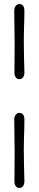

<svg xmlns="http://www.w3.org/2000/svg" viewBox="-20 -824 190 944"><path d="M75 -435Q63 -435 57 -444.5Q51 -454 51 -465L52 -607L51 -691Q50 -718 50 -771Q50 -786 57.5 -795Q65 -804 75 -804Q100 -804 100 -770Q100 -733 98 -683L97 -627L98 -548Q100 -496 100 -468Q100 -453 93.5 -444Q87 -435 75 -435ZM75 100Q63 100 57 90.5Q51 81 51 70L52 -72L51 -156Q50 -183 50 -236Q50 -251 57.5 -260Q65 -269 75 -269Q100 -269 100 -235Q100 -198 98 -148L97 -92L98 -13Q100 39 100 67Q100 82 93.5 91Q87 100 75 100Z"/></svg>

Font: Hina Mincho
Style: Regular
Weight: 400
Designer: satsuyako
Foundry: satsuyako
Version: Version 1.100